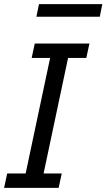

<svg xmlns="http://www.w3.org/2000/svg" viewBox="-38 -915 519 935"><path d="M-18.1 0 -2.9 -70.3H86.9L206.1 -632.8H116.2L131.3 -703.1H397.5L382.3 -632.8H293.5L174.3 -70.3H262.7L247.6 0ZM139.2 -833.5 151.9 -895H460.4L447.8 -833.5Z"/></svg>

Font: Schibsted Grotesk
Style: Italic
Weight: 400
Italic angle: -12°
Designer: Bakken & Baeck AS, Henrik Kongsvoll
Foundry: Schibsted ASA
Version: Version 1.100; ttfautohint (v1.8.4.7-5d5b);gftools[0.9.25]